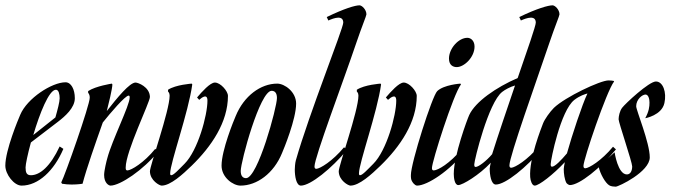

<svg xmlns="http://www.w3.org/2000/svg" viewBox="-70 -690 2547 721"><path d="M11 7C74 7 133 -49 168 -131L154 -140C119 -65 80 -32 46 -32C30 -32 26 -42 26 -61C26 -73 34 -111 46 -155L148 -233C174 -253 211 -285 211 -321C211 -355 197 -381 176 -381C125 -381 32 -321 6 -259C-1 -243 -50 -126 -50 -68C-50 -35 -17 7 11 7ZM140 -353C151 -353 154 -335 154 -321C154 -307 146 -277 138 -249L55 -183C79 -264 114 -353 140 -353Z M240 0C255 -57 288 -151 316 -230C344 -265 400 -331 413 -331C416 -331 417 -329 417 -324C417 -294 351 -164 333 -96C330 -86 321 -49 321 -33C321 -2 339 7 345 7C381 7 469 -52 524 -121L513 -131C470 -78 423 -51 409 -50C403 -50 402 -53 402 -61C402 -121 493 -306 493 -326C492 -364 448 -380 439 -380C417 -380 371 -324 331 -273C337 -296 352 -357 352 -373L350 -376C350 -376 290 -367 261 -348V-341C261 -341 267 -337 267 -323C267 -295 174 -31 160 -5L163 0C175 2 188 3 199 3C222 3 240 0 240 0Z M537 7C570 7 616 -35 650 -68C724 -140 786 -231 786 -330C786 -348 758 -380 737 -380C719 -380 688 -345 670 -324L678 -315C688 -324 709 -340 709 -312C709 -257 673 -125 623 -75C601 -53 582 -32 573 -32C570 -32 569 -34 569 -39C569 -78 638 -269 652 -373C652 -373 650 -376 650 -376C650 -376 590 -372 561 -353V-346C561 -346 567 -342 567 -331C567 -274 492 -66 493 -46C494 -12 529 7 537 7Z M815 -254C808 -238 762 -126 762 -68C762 -24 805 7 833 7C895 7 958 -39 989 -115C996 -131 1042 -243 1042 -301C1042 -345 999 -376 971 -376C909 -376 846 -330 815 -254ZM950 -349C962 -349 970 -341 970 -322C970 -287 898 -21 854 -21C842 -21 834 -29 834 -48C834 -83 906 -349 950 -349Z M1268 -529C1289 -591 1306 -631 1306 -636C1306 -654 1289 -670 1280 -670C1264 -670 1223 -658 1157 -626L1163 -613C1185 -623 1219 -634 1219 -605C1219 -583 1090 -261 1041 -88C1038 -78 1037 -58 1037 -53C1037 -30 1042 7 1060 7C1096 7 1176 -58 1233 -127L1222 -137C1178 -84 1132 -57 1118 -56C1113 -56 1111 -59 1111 -65C1111 -99 1219 -384 1268 -529Z M1246 7C1279 7 1325 -35 1359 -68C1433 -140 1495 -231 1495 -330C1495 -348 1467 -380 1446 -380C1428 -380 1397 -345 1379 -324L1387 -315C1397 -324 1418 -340 1418 -312C1418 -257 1382 -125 1332 -75C1310 -53 1291 -32 1282 -32C1279 -32 1278 -34 1278 -39C1278 -78 1347 -269 1361 -373C1361 -373 1359 -376 1359 -376C1359 -376 1299 -372 1270 -353V-346C1270 -346 1276 -342 1276 -331C1276 -274 1201 -66 1202 -46C1203 -12 1238 7 1246 7Z M1685 -548C1652 -548 1616 -508 1616 -470C1616 -444 1633 -438 1645 -438C1673 -438 1712 -475 1712 -515C1712 -536 1699 -548 1685 -548ZM1659 -376C1659 -376 1597 -372 1572 -348C1553 -330 1473 -78 1473 -33C1473 -23 1472 -14 1483 -1C1486 2 1491 7 1496 7C1535 7 1619 -49 1676 -121L1665 -131C1618 -75 1575 -51 1559 -50C1554 -50 1552 -53 1552 -59C1552 -83 1632 -335 1661 -373C1661 -373 1659 -376 1659 -376Z M1942 -605C1942 -593 1911 -504 1874 -397C1793 -362 1715 -308 1692 -258C1685 -243 1634 -106 1634 -37C1634 -23 1637 5 1651 5C1667 5 1730 -33 1773 -79C1771 -69 1769 -62 1769 -57C1769 -34 1774 3 1792 3C1828 3 1908 -62 1965 -131L1954 -141C1910 -88 1864 -61 1850 -60C1845 -60 1843 -63 1843 -69C1843 -103 1944 -384 1993 -529C2014 -591 2031 -631 2031 -636C2031 -654 2014 -670 2005 -670C1989 -670 1946 -658 1880 -626L1886 -613C1908 -623 1942 -634 1942 -605ZM1778 -111C1757 -86 1727 -63 1716 -63C1711 -63 1711 -68 1711 -73C1711 -88 1764 -305 1816 -345C1826 -353 1846 -364 1864 -369C1834 -281 1801 -184 1778 -111Z M2232 -139C2188 -86 2142 -59 2128 -58C2123 -58 2121 -61 2121 -67C2121 -91 2207 -346 2236 -384L2235 -386C2231 -387 2224 -388 2215 -388C2184 -388 2053 -326 2010 -285C1995 -270 1975 -242 1969 -226C1963 -210 1916 -93 1921 -25C1922 -11 1928 7 1938 7C1954 7 2008 -35 2051 -81C2049 -71 2047 -60 2047 -55C2047 -38 2050 -16 2057 -3C2059 0 2066 5 2070 5C2106 5 2186 -60 2243 -129ZM2003 -64C1998 -64 1998 -69 1998 -74C1998 -89 2035 -275 2087 -315C2108 -331 2126 -336 2136 -339C2116 -297 2078 -182 2059 -114C2038 -89 2014 -64 2003 -64Z M2393 -384C2367 -384 2277 -300 2266 -285C2257 -273 2253 -253 2253 -242C2253 -230 2304 -81 2304 -65C2304 -48 2297 -35 2284 -35C2250 -35 2238 -118 2238 -118L2178 -64C2184 -36 2204 -2 2218 6C2224 10 2236 11 2242 11C2253 11 2370 -45 2370 -99C2370 -154 2319 -276 2319 -291C2319 -317 2342 -335 2354 -335C2365 -335 2369 -318 2369 -305C2369 -289 2367 -272 2353 -246C2353 -246 2415 -257 2425 -303C2434 -343 2420 -384 2393 -384Z"/></svg>

Font: Romanesco
Style: Regular
Weight: 400
Designer: Astigmatic (AOETI)
Foundry: Astigmatic (AOETI)
Version: Version 1.000